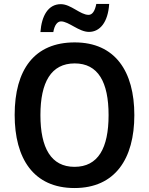

<svg xmlns="http://www.w3.org/2000/svg" viewBox="-20 -939 752 969"><path d="M531 -919H466C459 -883 446 -864 427 -864C385 -864 338 -918 287 -918C223 -918 190 -859 184 -777H249C255 -813 270 -831 288 -831C327 -831 378 -778 429 -778C484 -778 525 -826 531 -919ZM658 -358C658 -579 561 -725 357 -725C153 -725 54 -587 54 -359C54 -139 149 10 356 10C561 10 658 -138 658 -358ZM184 -358C184 -524 238 -619 357 -619C475 -619 528 -525 528 -358C528 -191 475 -97 356 -97C238 -97 184 -192 184 -358Z"/></svg>

Font: Noto Sans Thai SemCond SemBd
Style: Regular
Weight: 600
Width: 4
Designer: Monotype Design Team
Foundry: Monotype Imaging Inc.
Version: Version 2.002